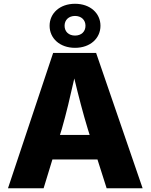

<svg xmlns="http://www.w3.org/2000/svg" viewBox="-20 -1012 810 1032"><path d="M22.9 0H214.4L261.7 -154.8H503.9L553.2 0H746.6L496.6 -727.5H265.6ZM383.3 -754.9C465.3 -754.9 520 -806.2 520 -873.5C520 -940.4 465.3 -991.7 383.3 -991.7C301.3 -991.7 246.6 -940.4 246.6 -873.5C246.6 -806.2 301.3 -754.9 383.3 -754.9ZM302.2 -286.6 312 -317.9C335.9 -400.4 357.4 -492.2 379.4 -590.3C402.8 -492.7 426.8 -400.9 452.1 -317.9L461.9 -286.6ZM383.3 -820.8C349.6 -820.8 327.1 -841.8 327.1 -873.5C327.1 -904.8 349.6 -926.3 383.3 -926.3C417 -926.3 439.5 -904.8 439.5 -873.5C439.5 -841.8 417 -820.8 383.3 -820.8Z"/></svg>

Font: Inter ExtraBold
Style: Regular
Weight: 800
Designer: Rasmus Andersson
Foundry: rsms
Version: Version 4.001;git-9221beed3